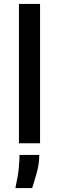

<svg xmlns="http://www.w3.org/2000/svg" viewBox="-20 -726 299 973"><path d="M76 0V-706H183V0ZM58 227Q72 163 75.5 122.5Q79 82 79 59H179Q179 102 167.5 145Q156 188 143 227Z"/></svg>

Font: Bricolage Grotesque 10pt Medium
Style: Regular
Weight: 500
Designer: Mathieu Triay
Foundry: Atelier Triay
Version: Version 1.000; ttfautohint (v1.8.4.7-5d5b);gftools[0.9.32]